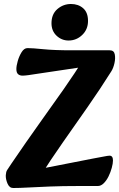

<svg xmlns="http://www.w3.org/2000/svg" viewBox="-20 -932 598 962"><path d="M46 10Q27 10 17.5 -12.5Q8 -35 9 -54Q10 -71 15.5 -79.5Q21 -88 37 -112Q114 -225 179 -316Q244 -407 300 -486.5Q356 -566 403 -643L440 -603L165 -562Q141 -558 122 -555.5Q103 -553 93 -553Q79 -553 70.5 -560.5Q62 -568 62 -586Q62 -602 69 -626.5Q76 -651 88.5 -671Q101 -691 118 -691Q142 -691 197 -685.5Q252 -680 338 -680H530Q551 -680 555 -660Q559 -640 553.5 -615.5Q548 -591 538 -575Q482 -486 419.5 -396.5Q357 -307 294.5 -218Q232 -129 176 -40L100 -70L448 -138Q477 -143 499 -147.5Q521 -152 529 -152Q546 -152 546 -128Q546 -113 540 -91Q534 -69 524 -48.5Q514 -28 500 -14Q486 0 470 0H373Q293 0 230 2.5Q167 5 121.5 7.5Q76 10 46 10ZM323.5 -729Q289 -729 263.5 -753Q238 -777 238 -815.4Q238 -861.2 267.5 -886.6Q297 -912 335.8 -912Q372.2 -912 396.6 -890.8Q421 -869.5 421 -827Q421 -784.8 392 -756.9Q363 -729 323.5 -729Z"/></svg>

Font: Alkatra
Style: Regular
Weight: 400
Designer: Suman Bhandary
Version: Version 1.100;gftools[0.9.22]